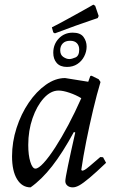

<svg xmlns="http://www.w3.org/2000/svg" viewBox="-20 -797 501 829"><path d="M334 -60Q339 -60 345.5 -63.5Q352 -67 367.5 -80Q383 -93 413 -119L425 -118L438 -94Q394 -52 366.5 -29Q339 -6 323 3Q307 12 294 12Q280 12 271 4.5Q262 -3 262 -15Q262 -26 273.5 -81.5Q285 -137 305 -225L299 -227Q250 -137 205 -79.5Q160 -22 112 12Q75 12 53.5 -23.5Q32 -59 32 -122Q32 -184 51.5 -244.5Q71 -305 104 -353.5Q137 -402 178 -431Q219 -460 261 -460L361 -444L370 -469L375 -470L406 -455L414 -443Q398 -390 382 -322.5Q366 -255 352.5 -187.5Q339 -120 331 -64ZM133 -69Q146 -69 168.5 -93.5Q191 -118 218.5 -160.5Q246 -203 275 -257.5Q304 -312 331 -373Q308 -387 280 -396.5Q252 -406 233 -406Q199 -406 169 -373Q139 -340 120.5 -286.5Q102 -233 102 -171Q102 -127 111 -98Q120 -69 133 -69ZM269 -508Q240 -508 225 -525Q210 -542 210 -569Q210 -606 234 -631Q258 -656 294 -656Q327 -656 340.5 -637.5Q354 -619 354 -596Q354 -574 343.5 -553.5Q333 -533 314 -520.5Q295 -508 269 -508ZM279 -542Q290 -542 306 -549Q322 -556 322 -583Q322 -600 312 -610.5Q302 -621 283 -621Q262 -621 251 -609.5Q240 -598 240 -580Q240 -560 253.5 -551Q267 -542 279 -542ZM402 -719Q402 -719 375.5 -710Q349 -701 306.5 -686Q264 -671 217 -653L210 -657L204 -679Q236 -695 267.5 -712.5Q299 -730 325.5 -744.5Q352 -759 367.5 -768Q383 -777 383 -777L391 -772L406 -728Z"/></svg>

Font: Alegreya
Style: Italic
Weight: 400
Italic angle: -7°
Designer: Juan Pablo del Peral
Foundry: Huerta Tipografica
Version: Version 2.009